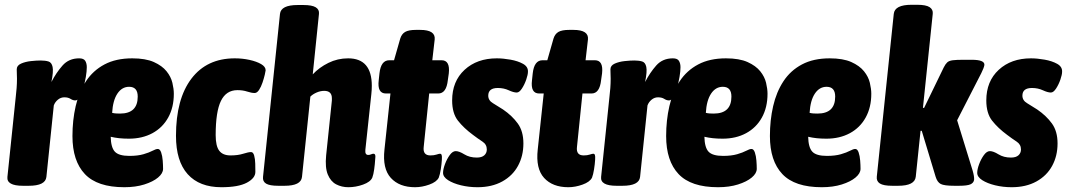

<svg xmlns="http://www.w3.org/2000/svg" viewBox="-20 -775 4469 803"><path d="M76 2Q7 2 11 -35L46 -371Q48 -387 49.5 -406.5Q51 -426 51 -446Q51 -455 50.5 -464.5Q50 -474 50 -485Q50 -501 68 -509Q86 -517 109.5 -519.5Q133 -522 150 -522Q169 -522 182.5 -518Q196 -514 200 -495Q204 -476 195 -432Q215 -471 241.5 -501Q268 -531 311 -531Q330 -531 336.5 -520.5Q343 -510 343 -494Q343 -477 339 -453.5Q335 -430 328.5 -407.5Q322 -385 313.5 -370Q305 -355 295 -355Q285 -355 275 -361.5Q265 -368 249 -368Q234 -368 222 -358Q210 -348 205 -334L174 -35Q170 2 100 2Z M500 8Q387 8 335 -47Q283 -102 283 -206Q283 -272 296.5 -331Q310 -390 339.5 -435Q369 -480 417 -505.5Q465 -531 533 -531Q589 -531 623.5 -515.5Q658 -500 676.5 -477Q695 -454 701 -428.5Q707 -403 707 -383Q707 -326 683.5 -283.5Q660 -241 617.5 -218Q575 -195 519 -195Q497 -195 478.5 -197Q460 -199 443 -203Q444 -158 460.5 -140.5Q477 -123 521 -123Q556 -123 580 -130Q604 -137 618 -144.5Q632 -152 640 -152Q649 -152 654 -137.5Q659 -123 660.5 -103.5Q662 -84 662 -69Q662 -50 641 -32.5Q620 -15 583.5 -3.5Q547 8 500 8ZM482 -300Q556 -300 556 -371Q556 -412 520 -412Q490 -412 471 -383.5Q452 -355 449 -303Q457 -301 465.5 -300.5Q474 -300 482 -300Z M906 8Q814 8 765 -46.5Q716 -101 716 -207Q716 -361 780.5 -446Q845 -531 962 -531Q994 -531 1023.5 -524.5Q1053 -518 1072 -507Q1091 -496 1091 -481Q1091 -478 1087.5 -463Q1084 -448 1078 -430Q1072 -412 1063.5 -399Q1055 -386 1045 -386Q1032 -386 1014 -392Q996 -398 973 -398Q926 -398 904 -353Q882 -308 882 -210Q882 -164 897 -144.5Q912 -125 944 -125Q975 -125 997 -132Q1019 -139 1030 -139Q1039 -139 1043 -124.5Q1047 -110 1047.5 -90.5Q1048 -71 1048 -56Q1048 -30 1012.5 -11Q977 8 906 8Z M1437 8Q1409 8 1386 -4Q1363 -16 1351 -45Q1339 -74 1344 -125L1367 -345Q1368 -351 1368 -355Q1368 -359 1368 -364Q1368 -395 1336 -395Q1320 -395 1304 -388Q1288 -381 1278 -371L1243 -35Q1239 2 1170 2H1144Q1108 2 1093 -7Q1078 -16 1080 -35L1151 -717Q1155 -754 1225 -754H1249Q1285 -754 1300.5 -744.5Q1316 -735 1314 -717L1288 -464Q1315 -493 1353.5 -512Q1392 -531 1436 -531Q1535 -531 1535 -416Q1535 -408 1534.5 -399Q1534 -390 1533 -381L1508 -148Q1506 -127 1520 -127Q1527 -127 1532 -129.5Q1537 -132 1542 -132Q1547 -132 1549 -127Q1551 -122 1549 -107Q1548 -89 1545 -67Q1542 -45 1537 -32Q1529 -14 1498.5 -3Q1468 8 1437 8Z M1716 8Q1650 8 1614.5 -31Q1579 -70 1588 -150L1613 -384H1594Q1557 -384 1564 -440L1567 -468Q1573 -523 1608 -523H1628L1654 -614Q1660 -633 1674.5 -641.5Q1689 -650 1720 -650H1737Q1802 -650 1798 -610L1788 -523H1827Q1863 -523 1857 -468L1853 -440Q1847 -384 1813 -384H1775L1752 -160Q1748 -125 1780 -125Q1795 -125 1805.5 -128.5Q1816 -132 1820 -132Q1825 -132 1827 -127Q1829 -122 1828 -107Q1827 -89 1823.5 -67Q1820 -45 1815 -32Q1806 -14 1775.5 -3Q1745 8 1716 8Z M1977 8Q1941 8 1908 0Q1875 -8 1854 -21.5Q1833 -35 1833 -52Q1833 -67 1841 -88.5Q1849 -110 1861 -126.5Q1873 -143 1886 -143Q1900 -143 1922 -129.5Q1944 -116 1974 -116Q1995 -116 2005.5 -125.5Q2016 -135 2016 -150Q2016 -171 1997.5 -183Q1979 -195 1958 -211Q1920 -239 1895.5 -270Q1871 -301 1871 -355Q1871 -435 1923 -483Q1975 -531 2058 -531Q2084 -531 2115 -525.5Q2146 -520 2167.5 -508Q2189 -496 2188 -475Q2188 -463 2181 -442.5Q2174 -422 2163 -405Q2152 -388 2141 -388Q2128 -388 2107.5 -397.5Q2087 -407 2062 -407Q2022 -407 2022 -375Q2022 -355 2041.5 -343.5Q2061 -332 2084 -317Q2122 -291 2145.5 -258.5Q2169 -226 2169 -175Q2169 -123 2146.5 -81.5Q2124 -40 2080.5 -16Q2037 8 1977 8Z M2357 8Q2291 8 2255.5 -31Q2220 -70 2229 -150L2254 -384H2235Q2198 -384 2205 -440L2208 -468Q2214 -523 2249 -523H2269L2295 -614Q2301 -633 2315.5 -641.5Q2330 -650 2361 -650H2378Q2443 -650 2439 -610L2429 -523H2468Q2504 -523 2498 -468L2494 -440Q2488 -384 2454 -384H2416L2393 -160Q2389 -125 2421 -125Q2436 -125 2446.5 -128.5Q2457 -132 2461 -132Q2466 -132 2468 -127Q2470 -122 2469 -107Q2468 -89 2464.5 -67Q2461 -45 2456 -32Q2447 -14 2416.5 -3Q2386 8 2357 8Z M2559 2Q2490 2 2494 -35L2529 -371Q2531 -387 2532.5 -406.5Q2534 -426 2534 -446Q2534 -455 2533.5 -464.5Q2533 -474 2533 -485Q2533 -501 2551 -509Q2569 -517 2592.5 -519.5Q2616 -522 2633 -522Q2652 -522 2665.5 -518Q2679 -514 2683 -495Q2687 -476 2678 -432Q2698 -471 2724.5 -501Q2751 -531 2794 -531Q2813 -531 2819.5 -520.5Q2826 -510 2826 -494Q2826 -477 2822 -453.5Q2818 -430 2811.5 -407.5Q2805 -385 2796.5 -370Q2788 -355 2778 -355Q2768 -355 2758 -361.5Q2748 -368 2732 -368Q2717 -368 2705 -358Q2693 -348 2688 -334L2657 -35Q2653 2 2583 2Z M2983 8Q2870 8 2818 -47Q2766 -102 2766 -206Q2766 -272 2779.5 -331Q2793 -390 2822.5 -435Q2852 -480 2900 -505.5Q2948 -531 3016 -531Q3072 -531 3106.5 -515.5Q3141 -500 3159.5 -477Q3178 -454 3184 -428.5Q3190 -403 3190 -383Q3190 -326 3166.5 -283.5Q3143 -241 3100.5 -218Q3058 -195 3002 -195Q2980 -195 2961.5 -197Q2943 -199 2926 -203Q2927 -158 2943.5 -140.5Q2960 -123 3004 -123Q3039 -123 3063 -130Q3087 -137 3101 -144.5Q3115 -152 3123 -152Q3132 -152 3137 -137.5Q3142 -123 3143.5 -103.5Q3145 -84 3145 -69Q3145 -50 3124 -32.5Q3103 -15 3066.5 -3.5Q3030 8 2983 8ZM2965 -300Q3039 -300 3039 -371Q3039 -412 3003 -412Q2973 -412 2954 -383.5Q2935 -355 2932 -303Q2940 -301 2948.5 -300.5Q2957 -300 2965 -300Z M3417 8Q3304 8 3252 -47Q3200 -102 3200 -206Q3200 -272 3213.5 -331Q3227 -390 3256.5 -435Q3286 -480 3334 -505.5Q3382 -531 3450 -531Q3506 -531 3540.5 -515.5Q3575 -500 3593.5 -477Q3612 -454 3618 -428.5Q3624 -403 3624 -383Q3624 -326 3600.5 -283.5Q3577 -241 3534.5 -218Q3492 -195 3436 -195Q3414 -195 3395.5 -197Q3377 -199 3360 -203Q3361 -158 3377.5 -140.5Q3394 -123 3438 -123Q3473 -123 3497 -130Q3521 -137 3535 -144.5Q3549 -152 3557 -152Q3566 -152 3571 -137.5Q3576 -123 3577.5 -103.5Q3579 -84 3579 -69Q3579 -50 3558 -32.5Q3537 -15 3500.5 -3.5Q3464 8 3417 8ZM3399 -300Q3473 -300 3473 -371Q3473 -412 3437 -412Q3407 -412 3388 -383.5Q3369 -355 3366 -303Q3374 -301 3382.5 -300.5Q3391 -300 3399 -300Z M3712 2Q3675 2 3660 -7.5Q3645 -17 3647 -36L3718 -717Q3722 -755 3792 -755H3816Q3853 -755 3868 -745Q3883 -735 3881 -717L3840 -324H3845L3927 -493Q3934 -507 3941.5 -514Q3949 -521 3964.5 -523Q3980 -525 4009 -525H4044Q4099 -525 4097 -503Q4095 -491 4084 -469L3983 -272L4048 -61Q4055 -37 4054 -23Q4052 -10 4038.5 -4Q4025 2 3990 2H3972Q3929 2 3914.5 -5.5Q3900 -13 3893 -36L3835 -228H3830L3810 -36Q3806 2 3736 2Z M4211 8Q4175 8 4142 0Q4109 -8 4088 -21.5Q4067 -35 4067 -52Q4067 -67 4075 -88.5Q4083 -110 4095 -126.5Q4107 -143 4120 -143Q4134 -143 4156 -129.5Q4178 -116 4208 -116Q4229 -116 4239.5 -125.5Q4250 -135 4250 -150Q4250 -171 4231.5 -183Q4213 -195 4192 -211Q4154 -239 4129.5 -270Q4105 -301 4105 -355Q4105 -435 4157 -483Q4209 -531 4292 -531Q4318 -531 4349 -525.5Q4380 -520 4401.5 -508Q4423 -496 4422 -475Q4422 -463 4415 -442.5Q4408 -422 4397 -405Q4386 -388 4375 -388Q4362 -388 4341.5 -397.5Q4321 -407 4296 -407Q4256 -407 4256 -375Q4256 -355 4275.5 -343.5Q4295 -332 4318 -317Q4356 -291 4379.5 -258.5Q4403 -226 4403 -175Q4403 -123 4380.5 -81.5Q4358 -40 4314.5 -16Q4271 8 4211 8Z"/></svg>

Font: Asap Condensed Condensed ExtraBold
Style: Italic
Weight: 800
Width: 3
Italic angle: -6°
Designer: Pablo Cosgaya
Foundry: Omnibus-Type
Version: Version 3.001; ttfautohint (v1.8.4.7-5d5b)